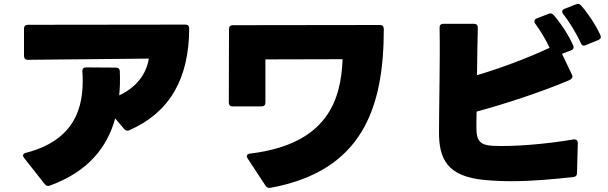

<svg xmlns="http://www.w3.org/2000/svg" viewBox="-20 -879 3040 960"><path d="M627 -228C827 -316 925 -483 926 -737C926 -749 920 -756 907 -756L119 -755C107 -755 100 -748 100 -736V-599C100 -587 107 -580 119 -580C346 -582 583 -585 724 -586C712 -506 658 -440 576 -402C580 -441 581 -482 579 -523C579 -535 571 -541 559 -541L410 -542C398 -542 391 -535 392 -523C400 -388 387 -186 110 -115C100 -113 95 -108 95 -101C95 -98 97 -94 100 -90L204 42C211 51 219 53 229 49C420 -20 516 -142 556 -287L601 -234C608 -225 617 -224 627 -228Z M1333 60C1789 -24 1899 -335 1899 -734C1899 -747 1892 -754 1880 -754L1144 -753C1131 -753 1125 -746 1125 -734L1124 -366C1124 -354 1131 -347 1143 -347H1288C1301 -347 1307 -354 1307 -366V-582L1693 -583C1685 -383 1621 -158 1230 -111C1220 -110 1214 -105 1214 -98C1214 -95 1215 -91 1218 -87L1308 50C1314 59 1322 62 1333 60Z M2908 -653 2972 -679C2983 -684 2987 -692 2982 -703C2962 -749 2919 -814 2885 -852C2878 -860 2869 -861 2859 -857L2803 -835C2795 -832 2791 -827 2791 -821C2791 -817 2793 -813 2796 -809C2826 -770 2863 -711 2884 -664C2888 -652 2897 -648 2908 -653ZM2403 21C2447 25 2492 27 2537 27C2642 27 2748 17 2848 6C2859 5 2865 -2 2865 -14L2869 -164C2869 -175 2863 -182 2853 -182C2851 -182 2850 -182 2848 -182C2710 -158 2544 -145 2444 -150C2381 -153 2362 -175 2362 -239C2362 -262 2362 -290 2363 -321C2501 -358 2690 -420 2824 -477C2840 -484 2846 -493 2840 -505L2790 -610L2835 -627C2846 -631 2851 -640 2846 -651C2825 -701 2782 -766 2748 -804C2741 -812 2733 -814 2723 -810L2664 -787C2656 -784 2652 -779 2652 -773C2652 -769 2653 -765 2656 -761C2683 -724 2709 -681 2728 -640C2619 -589 2483 -538 2365 -503C2366 -579 2367 -662 2369 -741C2369 -753 2363 -760 2350 -760H2196C2184 -760 2178 -753 2178 -741C2181 -576 2175 -338 2175 -222C2174 -86 2214 3 2403 21Z"/></svg>

Font: LINE Seed JP App_OTF ExtraBold
Style: Regular
Weight: 800
Designer: LINE & Fontrix & Fontworks
Version: Version 1.013